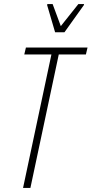

<svg xmlns="http://www.w3.org/2000/svg" viewBox="-20 -921 449 941"><path d="M93 0 232 -654H99L107 -688H409L401 -654H268L129 0ZM250 -763 211 -896 212 -901H238L278 -793L364 -901H392L391 -896L296 -763Z"/></svg>

Font: Saira Condensed Thin
Style: Italic
Weight: 250
Width: 3
Italic angle: -12°
Designer: Hector Gatti with collaboration of the Omnibus-Type team
Foundry: Omnibus-Type
Version: Version 1.101